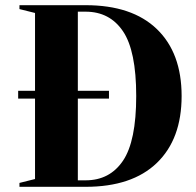

<svg xmlns="http://www.w3.org/2000/svg" viewBox="-20 -720 755 740"><path d="M55 -15 115 -30V-340H50V-370H115V-670L55 -685V-700H310Q489 -700 584.5 -608Q680 -516 680 -350Q680 -184 584.5 -92Q489 0 310 0H55ZM310 -25Q403 -25 454 -100.5Q505 -176 505 -350Q505 -524 454 -599.5Q403 -675 310 -675H280V-370H400V-340H280V-25Z"/></svg>

Font: Yeseva One
Style: Regular
Weight: 400
Designer: Jovanny Lemonad
Foundry: Jovanny Lemonad
Version: Version 2.000